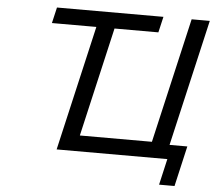

<svg xmlns="http://www.w3.org/2000/svg" viewBox="-57 -792 1104 990"><g transform="rotate(5 494.5 -297.0)"><path d="M503 -647 373 -82H746L895 -729H989L838 -74H930L882 135H802L833 0H260L409 -647H179L198 -729H749L730 -647Z"/></g></svg>

Font: Miedinger
Style: Italic
Weight: 400
Italic angle: -13°
Version: Version 001.000